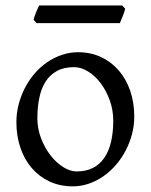

<svg xmlns="http://www.w3.org/2000/svg" viewBox="-20 -657 543 692"><path d="M388.2 -222.2Q388.2 -260.7 375.5 -295.7Q362.8 -330.6 342.8 -357.2Q322.8 -383.8 297.4 -399.4Q272 -415 247.1 -415Q210 -415 184.6 -400.9Q159.2 -386.7 143.8 -362.1Q128.4 -337.4 121.6 -303.7Q114.7 -270 114.7 -231Q114.7 -192.4 128.4 -157.5Q142.1 -122.6 162.8 -96.2Q183.6 -69.8 208.5 -54.4Q233.4 -39.1 255.9 -39.1Q290.5 -39.1 315.4 -52Q340.3 -64.9 356.4 -88.9Q372.6 -112.8 380.4 -146.5Q388.2 -180.2 388.2 -222.2ZM463.9 -236.8Q463.9 -204.1 455.6 -172.9Q447.3 -141.6 432.6 -113.8Q418 -85.9 397.5 -62.3Q377 -38.6 352.3 -21.5Q327.6 -4.4 299.8 5.1Q272 14.6 242.2 14.6Q195.8 14.6 158.4 -2.9Q121.1 -20.5 94.5 -51.3Q67.9 -82 53.5 -124.5Q39.1 -167 39.1 -216.8Q39.1 -249 47.1 -280.3Q55.2 -311.5 69.6 -339.6Q84 -367.7 104.2 -391.4Q124.5 -415 149.2 -432.1Q173.8 -449.2 202.4 -459Q231 -468.8 261.2 -468.8Q307.1 -468.8 344.5 -451.2Q381.8 -433.6 408.4 -402.6Q435.1 -371.6 449.5 -329.1Q463.9 -286.6 463.9 -236.8ZM431.2 -625.5Q430.2 -620.1 427.7 -613Q425.3 -606 422.4 -598.9Q419.4 -591.8 416.7 -585Q414.1 -578.1 412.1 -573.7H111.8L101.1 -585.9Q102.1 -591.3 104.5 -598.1Q106.9 -605 109.9 -612.1Q112.8 -619.1 115.7 -625.7Q118.7 -632.3 121.1 -637.2H420.4Z"/></svg>

Font: Gentium Plus APac
Style: Regular
Weight: 400
Designer: J. Victor Gaultney, Annie Olsen, Iska Routamaa, Becca Hirsbrunner
Foundry: SIL International
Version: Version 5.000